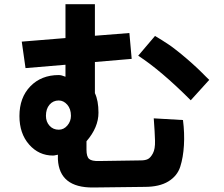

<svg xmlns="http://www.w3.org/2000/svg" viewBox="-20 -835 1040 892"><path d="M622.1 -576.2 700.2 -668Q715.8 -659.2 732.4 -648.4Q749 -637.7 763.2 -628.4Q777.3 -619.1 793.9 -606Q810.5 -592.8 822.3 -583.5Q834 -574.2 850.1 -560.1Q866.2 -545.9 874.5 -538.6Q882.8 -531.2 898.4 -516.6Q914.1 -502 918.5 -497.1Q922.9 -492.2 937 -478.5Q951.2 -464.8 952.1 -463.9L866.2 -369.1Q727.5 -507.8 622.1 -576.2ZM193.4 -296.9Q193.4 -269.5 210 -251Q226.6 -232.4 252.9 -232.4Q276.4 -232.4 293 -252Q309.6 -271.5 309.6 -296.9Q309.6 -329.1 292.5 -348.6Q275.4 -368.2 252.9 -368.2Q226.6 -368.2 210 -348.6Q193.4 -329.1 193.4 -296.9ZM70.3 -295.9Q70.3 -381.8 121.1 -434.1Q171.9 -486.3 252.9 -486.3Q265.6 -486.3 284.2 -478.5V-534.2L98.6 -518.6L81.1 -641.6L284.2 -658.2V-815.4H420.9V-668.9L581.1 -681.6L591.8 -561.5L420.9 -546.9V-402.3Q437.5 -367.2 437.5 -311.5Q437.5 -243.2 381.8 -178.7V-139.6Q381.8 -107.4 394 -96.7Q406.2 -85.9 440.4 -86.9L633.8 -89.8Q655.3 -89.8 667.5 -96.2Q679.7 -102.5 690.4 -122.6Q701.2 -142.6 700.2 -181.2Q699.2 -219.7 694.3 -285.2L830.1 -277.3Q837.9 -215.8 834.5 -159.7Q831.1 -103.5 817.4 -60.5Q803.7 -17.6 762.2 7.8Q720.7 33.2 652.3 33.2L412.1 36.1Q255.9 37.1 249 -94.7V-116.2Q247.1 -116.2 239.3 -114.3Q231.4 -112.3 226.6 -112.3Q160.2 -112.3 115.2 -163.6Q70.3 -214.8 70.3 -295.9Z"/></svg>

Font: Gothic A1 ExtraBold
Style: Regular
Weight: 800
Designer: HanYang I&C Co.,Ltd.
Foundry: HanYang I&C Co.,Ltd.
Version: Version 2.50